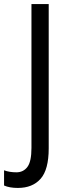

<svg xmlns="http://www.w3.org/2000/svg" viewBox="-78 -800 337 946"><path d="M10 126Q-31 126 -58 114V39Q-45 44 -29.5 46.5Q-14 49 3 49Q37 49 57 22.5Q77 -4 77 -71V-780H162V-69Q162 36 122 81Q82 126 10 126Z"/></svg>

Font: Noto Sans Malayalam UI Condensed
Style: Regular
Weight: 400
Width: 3
Designer: Jelle Bosma - Monotype Design Team
Foundry: Monotype Imaging Inc.
Version: Version 2.104; ttfautohint (v1.8.4.7-5d5b)